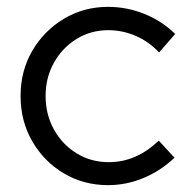

<svg xmlns="http://www.w3.org/2000/svg" viewBox="-20 -531 553 560"><path d="M295 9Q224 9 166 -25.5Q108 -60 74 -119Q40 -178 40 -251Q40 -324 74 -382.5Q108 -441 166 -476Q224 -511 295 -511Q350 -511 401 -490.5Q452 -470 491 -432L444 -378Q414 -410 375.5 -426.5Q337 -443 296 -443Q245 -443 203.5 -417.5Q162 -392 137.5 -348.5Q113 -305 113 -251Q113 -197 137.5 -153Q162 -109 204 -83.5Q246 -58 297 -58Q338 -58 374.5 -74Q411 -90 443 -121L489 -71Q449 -33 399 -12Q349 9 295 9Z"/></svg>

Font: Red Hat Display Variable
Style: Regular
Weight: 400
Designer: Pentagram, MCKL
Foundry: Pentagram, MCKL
Version: Version 1.021